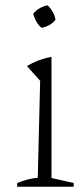

<svg xmlns="http://www.w3.org/2000/svg" viewBox="-20 -707 319 727"><path d="M45 0V-14Q62 -21 81.5 -26.5Q101 -32 123 -34L132 -401L82 -457Q104 -470 126.5 -478.5Q149 -487 175 -492V-33L259 -14V0ZM160 -687Q172 -676 180 -661.5Q188 -647 190 -632Q181 -620 166.5 -612Q152 -604 137 -602Q125 -612 117 -626.5Q109 -641 106 -655Q116 -668 130.5 -676Q145 -684 160 -687Z"/></svg>

Font: Piazzolla Thin Thin
Style: Regular
Weight: 250
Version: Version 2.005